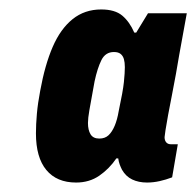

<svg xmlns="http://www.w3.org/2000/svg" viewBox="-20 -716 415 406"><path d="M141 -330Q100 -330 78 -356.5Q56 -383 56 -434Q56 -453 58 -475.5Q60 -498 65 -524Q75 -579 91.5 -617Q108 -655 133.5 -675.5Q159 -696 194 -696Q223 -696 238.5 -683Q254 -670 264 -647H268L293 -688H375L359 -600Q356 -582 352 -559.5Q348 -537 343.5 -514.5Q339 -492 335.5 -473Q332 -454 330 -441Q328 -428 328 -426Q328 -419 331.5 -415Q335 -411 341 -411H356L344 -341Q331 -336 317.5 -333Q304 -330 291 -330Q273 -330 259.5 -336.5Q246 -343 238 -357Q235 -363 233 -368.5Q231 -374 230 -381H226Q211 -359 190 -344.5Q169 -330 141 -330ZM190 -423Q202 -423 209.5 -430Q217 -437 222.5 -450Q228 -463 231 -481Q240 -523 242 -542.5Q244 -562 244 -574Q244 -584 242 -591Q240 -598 235 -602Q230 -606 221 -606Q203 -606 194.5 -589Q186 -572 180 -544Q172 -500 169 -483Q166 -466 166 -456Q166 -441 171.5 -432Q177 -423 190 -423Z"/></svg>

Font: Archivo Condensed Black
Style: Italic
Weight: 900
Width: 3
Italic angle: -10°
Designer: Hector Gatti
Foundry: Omnibus-Type
Version: Version 2.001